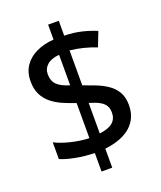

<svg xmlns="http://www.w3.org/2000/svg" viewBox="-156 -904 895 1065"><g transform="rotate(-20 291.0 -371.5)"><path d="M257 62V-47Q197 -49 145 -59Q93 -69 58 -84V-183Q94 -164 149 -150.5Q204 -137 257 -135V-342Q219 -355 183 -370.5Q147 -386 119 -408.5Q91 -431 74.5 -463.5Q58 -496 58 -542Q58 -596 84 -633.5Q110 -671 155 -692Q200 -713 257 -717V-805H320V-717Q375 -716 421 -705Q467 -694 507 -677L474 -592Q438 -606 399 -616Q360 -626 320 -630V-424Q357 -411 393.5 -396.5Q430 -382 460 -361.5Q490 -341 508 -310Q526 -279 526 -233Q526 -156 473.5 -109Q421 -62 320 -50V62ZM320 -140Q373 -146 398 -167.5Q423 -189 423 -225Q423 -250 413 -267Q403 -284 380.5 -296.5Q358 -309 320 -320ZM257 -447V-627Q210 -623 185.5 -601.5Q161 -580 161 -547Q161 -507 184 -484.5Q207 -462 257 -447Z"/></g></svg>

Font: Menbere
Style: Regular
Weight: 400
Designer: Aleme Tadesse
Foundry: Sorkin Type Co
Version: Version 1.000